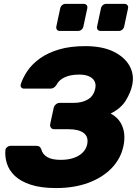

<svg xmlns="http://www.w3.org/2000/svg" viewBox="-20 -944 707 974"><path d="M264.5 10Q188 10 136.4 -6.9Q84.9 -23.7 55.4 -51.7Q26 -79.7 15.1 -114.4Q4.1 -149 7.5 -183.5Q9.1 -192.5 16.9 -198.4Q24.7 -204.4 33.7 -204.4H162.2Q174 -204.4 180.2 -200.1Q186.4 -195.7 189.9 -185.7Q195.6 -161.9 219.2 -147.5Q242.7 -133.1 288.1 -133.1Q324.1 -133.1 352.1 -142.3Q380 -151.5 398.2 -168.8Q416.4 -186.1 422 -210.5Q430.4 -249.1 405.2 -268.8Q380 -288.5 327.7 -288.5H254.2Q243.6 -288.5 238.2 -296.4Q232.7 -304.3 234.7 -314.9L252.1 -395.5Q254.1 -406.5 263.2 -414.4Q272.2 -422.2 282.9 -422.2H354.5Q396.4 -422.2 425.6 -439.4Q454.9 -456.5 463 -493.9Q467.9 -515 459.8 -531.3Q451.8 -547.5 432 -556.6Q412.2 -565.6 381.4 -565.6Q337.1 -565.6 307.6 -551.6Q278 -537.5 265.9 -512.3Q259 -502.8 252 -498.6Q245 -494.4 233.2 -494.4H102Q93 -494.4 88 -500.5Q83 -506.6 85 -515.6Q96.4 -551.3 120.3 -585.9Q144.3 -620.5 183.7 -648.4Q223.1 -676.4 279.7 -693.2Q336.4 -710 412.5 -710Q498.6 -710 555.4 -682.4Q612.2 -654.8 637.2 -609.8Q662.2 -564.9 650.4 -510.8Q642.2 -473.4 617.9 -433.7Q593.5 -394 541.4 -368Q574.9 -349.8 591 -322.8Q607.1 -295.9 610.1 -264.9Q613 -233.9 606.2 -203Q592.6 -139.2 546.9 -91.6Q501.2 -43.9 429.1 -16.9Q356.9 10 264.5 10ZM490.5 -787Q480.5 -787 475.7 -793.3Q470.9 -799.6 472.5 -809.6L492.1 -901.4Q494.1 -911.4 501.7 -917.9Q509.4 -924.4 519.4 -924.4H611.1Q621.1 -924.4 626.3 -917.9Q631.5 -911.4 629.5 -901.4L609.9 -809.6Q607.9 -799.6 600.1 -793.3Q592.2 -787 582.2 -787ZM283.8 -787Q273.8 -787 268.9 -793.3Q264.1 -799.6 265.8 -809.6L285.4 -901.4Q287.4 -911.4 295 -917.9Q302.6 -924.4 312.6 -924.4H404.4Q414.4 -924.4 419.6 -917.9Q424.7 -911.4 422.7 -901.4L403.1 -809.6Q401.1 -799.6 393.3 -793.3Q385.5 -787 375.5 -787Z"/></svg>

Font: Rubik Light
Style: Italic
Weight: 300
Italic angle: -12°
Designer: Hubert and Fischer
Foundry: Hubert and Fischer
Version: Version 2.300;gftools[0.9.30]